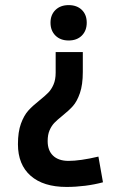

<svg xmlns="http://www.w3.org/2000/svg" viewBox="-20 -511 481 763"><path d="M309.1 -225.1Q309.1 -174.3 297.6 -141.1Q286.1 -107.9 269.8 -89.6Q253.4 -71.3 227.1 -50.3Q207 -34.2 195.8 -22.5Q184.6 -10.7 177 6.8Q169.4 24.4 169.4 49.8Q169.4 86.9 190.7 107.4Q211.9 127.9 251 128.4Q298.8 128.4 371.1 111.3L389.2 213.4Q356.9 222.2 319.1 227.1Q281.2 231.9 244.6 231.9Q152.3 231.9 101.8 187.5Q51.3 143.1 51.3 62Q51.3 13.2 63.2 -19.5Q75.2 -52.2 92.3 -71.3Q109.4 -90.3 137.2 -112.3Q159.2 -129.9 171.6 -142.6Q184.1 -155.3 192.6 -174.8Q201.2 -194.3 201.2 -222.2V-304.2H309.1ZM324.7 -420.9Q324.7 -389.2 305.2 -369.6Q285.6 -350.1 252.9 -350.1Q220.2 -350.1 200.4 -369.6Q180.7 -389.2 180.7 -420.9Q180.7 -452.1 200.4 -471.4Q220.2 -490.7 252.9 -490.7Q285.6 -490.7 305.2 -471.7Q324.7 -452.6 324.7 -420.9Z"/></svg>

Font: Selawik Semibold
Style: Regular
Weight: 600
Designer: Aaron Bell
Foundry: Microsoft Corporation
Version: Version 1.01